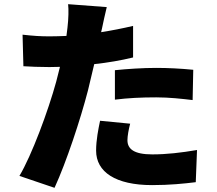

<svg xmlns="http://www.w3.org/2000/svg" viewBox="-20 -839 1040 919"><path d="M530 -503V-362C594 -370 656 -373 728 -373C790 -373 852 -366 902 -360L905 -505C844 -511 784 -514 728 -514C663 -514 588 -509 530 -503ZM603 -247 459 -261C451 -223 440 -169 440 -118C440 -16 533 47 708 47C792 47 860 40 917 33L923 -121C846 -108 777 -100 709 -100C621 -100 590 -126 590 -168C590 -188 596 -221 603 -247ZM217 -665C174 -665 142 -667 88 -673L92 -522C126 -520 165 -518 216 -518L267 -519L249 -448C211 -309 132 -96 73 3L241 60C298 -64 365 -267 401 -406L431 -532C496 -539 560 -550 617 -564V-715C566 -703 515 -693 464 -685L468 -702C473 -725 483 -774 491 -805L306 -819C309 -794 308 -749 303 -707L298 -667C270 -666 244 -665 217 -665Z"/></svg>

Font: Noto Sans CJK HK Black
Style: Regular
Weight: 900
Designer: Ryoko NISHIZUKA 西塚涼子 (kana, bopomofo & ideographs); Paul D. Hunt (Latin, Greek & Cyrillic); Sandoll Communications 산돌커뮤니
Foundry: Adobe
Version: Version 2.004;hotconv 1.0.118;makeotfexe 2.5.65603